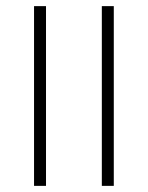

<svg xmlns="http://www.w3.org/2000/svg" viewBox="-20 -606 482 626"><path d="M312 0V-586H351V0ZM91 0V-586H130V0Z"/></svg>

Font: Noto Sans Hebrew ExtraLight
Style: Regular
Weight: 250
Designer: Monotype Design Team
Foundry: Monotype Imaging Inc.
Version: Version 2.003